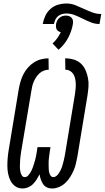

<svg xmlns="http://www.w3.org/2000/svg" viewBox="-20 -1068 598 1096"><path d="M277 8Q261 8 247.5 1.5Q234 -5 226 -17Q218 -29 213 -43.5Q208 -58 206 -73Q198 -58 189.5 -44Q181 -30 168.5 -17.5Q156 -5 140 1.5Q124 8 109 8Q85 8 67.5 -4.5Q50 -17 40 -36.5Q30 -56 26 -78Q22 -100 22 -122.5Q22 -145 24 -168Q26 -191 30 -214L87 -559Q91 -581 97 -602Q103 -623 113 -643Q123 -663 138.5 -681Q154 -699 173.5 -711.5Q193 -724 214.5 -729.5Q236 -735 257 -735L258 -670Q245 -670 231 -665Q217 -660 206 -650Q195 -640 187 -628Q179 -616 173 -602.5Q167 -589 164 -575.5Q161 -562 159 -549L101 -204Q100 -194 98 -183.5Q96 -173 95.5 -163Q95 -153 94.5 -142.5Q94 -132 93.5 -122Q93 -112 94 -102Q95 -92 97.5 -83Q100 -74 105.5 -65.5Q111 -57 121 -57Q133 -57 141.5 -67Q150 -77 156 -87.5Q162 -98 166 -109Q170 -120 173.5 -131Q177 -142 180 -153Q183 -164 185.5 -175.5Q188 -187 189.5 -198Q191 -209 193 -221L194 -228H268L267 -221Q265 -209 263.5 -198Q262 -187 260.5 -175.5Q259 -164 258 -153Q257 -142 257.5 -131Q258 -120 258 -109Q258 -98 260 -87Q262 -76 268 -66.5Q274 -57 285 -57Q294 -57 302 -63.5Q310 -70 315.5 -78.5Q321 -87 325.5 -95.5Q330 -104 333 -113Q336 -122 338.5 -131.5Q341 -141 343.5 -150Q346 -159 347.5 -168Q349 -177 351 -186L408 -531Q410 -546 411.5 -561Q413 -576 412.5 -590.5Q412 -605 409 -619Q406 -633 399 -644.5Q392 -656 380 -663Q368 -670 353 -670L352 -735Q377 -735 401 -728Q425 -721 442 -705Q459 -689 468.5 -667Q478 -645 482.5 -621Q487 -597 485 -571.5Q483 -546 479 -521L422 -176Q418 -155 413.5 -135Q409 -115 400.5 -95.5Q392 -76 380.5 -57.5Q369 -39 353 -24Q337 -9 317 -0.5Q297 8 277 8ZM288 -931H224Q228 -954 238.5 -977Q249 -1000 268 -1017Q287 -1034 311 -1041Q335 -1048 359 -1048Q386 -1048 410 -1038.5Q434 -1029 457.5 -1018Q481 -1007 506 -997.5Q531 -988 558 -988L548 -931Q522 -931 498.5 -940.5Q475 -950 453 -961Q431 -972 407.5 -981.5Q384 -991 358 -991Q346 -991 333.5 -987.5Q321 -984 311 -975.5Q301 -967 295.5 -955Q290 -943 288 -931ZM314 -784 280 -820Q295 -833 306.5 -849.5Q318 -866 327 -884Q320 -886 313.5 -890Q307 -894 303.5 -900.5Q300 -907 299.5 -915Q299 -923 300 -931Q302 -941 306.5 -950Q311 -959 319 -966Q327 -973 336.5 -976Q346 -979 356 -979Q366 -979 374.5 -976Q383 -973 389 -966Q395 -959 396.5 -950Q398 -941 396 -931Q393 -911 386 -891Q379 -871 369 -852Q359 -833 345 -815.5Q331 -798 314 -784Z"/></svg>

Font: Iosevka Term Curly
Style: Italic
Weight: 400
Italic angle: -9°
Designer: Belleve Invis
Foundry: Belleve Invis
Version: Version 32.3.0